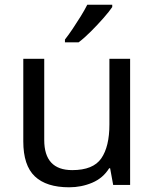

<svg xmlns="http://www.w3.org/2000/svg" viewBox="-20 -786 658 816"><path d="M533 -536V0H461L448 -71H444Q418 -29 372 -9.5Q326 10 274 10Q177 10 128 -36.5Q79 -83 79 -185V-536H168V-191Q168 -63 287 -63Q376 -63 410.5 -113Q445 -163 445 -257V-536ZM457 -756Q445 -738 420 -709.5Q395 -681 366.5 -652.5Q338 -624 314 -606H256V-618Q271 -637 288.5 -663Q306 -689 323 -716.5Q340 -744 351 -766H457Z"/></svg>

Font: Noto Sans Takri
Style: Regular
Weight: 400
Designer: Monotype Design Team
Foundry: Monotype Imaging Inc.
Version: Version 2.003; ttfautohint (v1.8.4.7-5d5b)